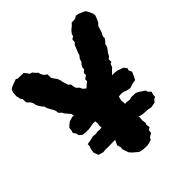

<svg xmlns="http://www.w3.org/2000/svg" viewBox="-209 -812 950 950"><g transform="rotate(-45 266.5 -336.5)"><path d="M70 -122 65 -133 60 -147 63 -169 69 -185V-198L95 -202L113 -207L135 -205L146 -208L163 -206L177 -209L174 -217L177 -236L175 -252L171 -251L160 -252L127 -246H104L84 -248L69 -261L66 -275L56 -289L60 -301L62 -319L72 -329L86 -340L110 -347L123 -348L119 -353L117 -361L106 -374L94 -388L89 -398L76 -410L74 -425L70 -436L60 -453L52 -468L50 -479L39 -492L32 -502L25 -516L22 -531L16 -543L0 -559L-1 -583L-8 -592L-13 -615L-11 -640L-5 -656L7 -663L31 -672L45 -677L53 -672H64L94 -671L108 -654L111 -647L125 -643L134 -632L147 -619L148 -611L157 -594L173 -582L172 -560L179 -548L191 -532L197 -517L199 -504L204 -489L208 -475L219 -465L222 -445L226 -435L239 -423L245 -409L260 -397L273 -409L287 -420V-433L305 -446L304 -460L319 -473L318 -483L326 -498L335 -507L339 -523L351 -538L354 -549L365 -576L372 -592L380 -599L382 -618L396 -627L398 -638L411 -654L429 -669L438 -679L465 -681L476 -689L493 -686L506 -680L525 -672L533 -661L545 -635L546 -621L539 -603L531 -586L520 -575L512 -551L508 -538L499 -522L500 -510L490 -496L481 -487L477 -471L468 -457L459 -446L451 -430L439 -421L440 -403L430 -398L424 -382L409 -368L397 -355V-353L407 -354L429 -352L445 -346L462 -340L474 -324L470 -312L478 -296L467 -271L459 -256L441 -253L414 -245L392 -249L379 -255L357 -257L345 -255L344 -254L339 -231L341 -212L340 -208L350 -209L372 -206L388 -210L414 -209L427 -204L445 -192L459 -183L463 -170L476 -158L471 -142L470 -127L460 -123L448 -109L420 -104L403 -108L367 -110L347 -115L343 -116L345 -110L343 -91L346 -70L342 -59L345 -41L332 -33L330 -15L311 -4L305 7L292 12L273 16L249 15L233 13L221 9L206 -4L196 -12L183 -27L177 -45L172 -59L174 -71L168 -91L179 -114V-117H163L135 -116L112 -117L96 -115Z"/></g></svg>

Font: Winky Rough
Style: Bold
Weight: 700
Designer: Simon Atzbach
Foundry: typofactur
Version: Version 1.206; ttfautohint (v1.8.4.7-5d5b)